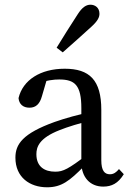

<svg xmlns="http://www.w3.org/2000/svg" viewBox="-20 -778 549 811"><path d="M179 13.1C240.6 13.1 274.5 -15 333.8 -74.5H363.5L349.8 -125.1C268.3 -64.5 247.6 -52.8 213.5 -52.8C168.2 -52.8 133.7 -73.9 133.7 -126.7C133.7 -156.8 144.8 -194.5 232.3 -228.6C262.2 -240.7 320.9 -259.5 366.1 -268.6V-304.9C316.2 -295.8 252.8 -277.8 210.8 -262.9C75.7 -214.2 45.1 -168.9 45.1 -112C45.1 -29.1 105.7 13.1 179 13.1ZM415.9 10.2C451.4 10.2 478.9 -3.2 502.9 -42.2L482.6 -63.9C471.5 -50.7 460.7 -41.9 444.1 -41.9C421.5 -41.9 407.9 -57.5 407.9 -101.1V-313.8C407.9 -440.2 357.8 -487.7 253.4 -487.7C150.9 -487.7 76.5 -440.1 58.3 -363.7C60.6 -338.3 77.1 -323.1 104.6 -323.1C132.2 -323.1 148.2 -339.8 156.9 -370.9L181.8 -455.9L140.1 -424.5C177.5 -439.3 207.3 -442.3 230.3 -442.3C296.2 -442.3 323.6 -418.2 323.6 -320.7V-91.4C324.1 -29.5 360.2 10.2 415.9 10.2ZM219.2 -576.5 245 -556.8C286.1 -592.8 325.2 -627.9 366.3 -665.3C394 -690.5 400.1 -706.1 400.1 -720C400.1 -745.6 381.5 -758.1 362.1 -758.1C344.2 -758.1 327.1 -747.6 307.6 -716.8C275.9 -668.5 247.6 -622.5 219.2 -576.5Z"/></svg>

Font: Source Serif Variable
Style: Regular
Weight: 389
Designer: Frank Grießhammer
Foundry: Adobe Systems Incorporated
Version: Version 3.001;hotconv 1.0.111;makeotfexe 2.5.65597